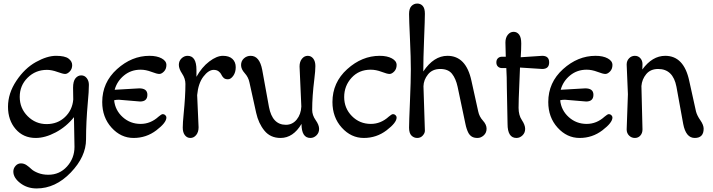

<svg xmlns="http://www.w3.org/2000/svg" viewBox="-20 -770 4013 1080"><path d="M244 -377Q180 -377 135.5 -333Q91 -289 91 -225Q91 -161 135.5 -116.5Q180 -72 242 -72Q304 -72 345.5 -111.5Q387 -151 392 -210Q391 -239 391 -276Q391 -313 404.5 -329.5Q418 -346 437 -346Q456 -346 468 -330.5Q480 -315 480 -293Q480 -271 478.5 -249.5Q477 -228 474 -194Q464 -83 464 14Q464 111 378 200.5Q292 290 186 290Q133 290 94 260Q55 230 55 195Q55 177 67.5 163Q80 149 97.5 149Q115 149 129.5 159Q144 169 156.5 181Q169 193 194.5 203Q220 213 252 213Q315 213 357 166.5Q399 120 399 56Q399 48 396 -111Q353 -57 293.5 -25.5Q234 6 181 6Q111 6 68 -44Q25 -94 25 -169.5Q25 -245 72 -315.5Q119 -386 182 -421Q245 -456 295 -456Q345 -456 365.5 -440.5Q386 -425 386 -403.5Q386 -382 372.5 -368Q359 -354 346.5 -354Q334 -354 302.5 -365.5Q271 -377 244 -377Z M768 -199 649 -209Q632 -209 622 -206Q628 -149 670.5 -111Q713 -73 771 -73Q827 -73 872 -114Q888 -128 896 -128Q904 -128 910 -122Q916 -116 916 -109Q916 -80 859.5 -37Q803 6 731.5 6Q660 6 607.5 -52Q555 -110 555 -196Q555 -306 638 -381Q721 -456 821 -456Q863 -456 889.5 -441.5Q916 -427 916 -404.5Q916 -382 902.5 -368Q889 -354 876 -354Q863 -354 831.5 -366Q800 -378 771 -378Q717 -378 677.5 -345.5Q638 -313 625 -265L763 -273Q809 -273 809 -237Q809 -199 768 -199Z M1089 -235 1097 -54Q1097 -27 1083.5 -10.5Q1070 6 1051 6Q1032 6 1020 -9.5Q1008 -25 1008 -52Q1008 -79 1013 -129Q1023 -229 1023 -298Q1023 -328 1004.5 -355.5Q986 -383 986 -405Q986 -427 1001 -441.5Q1016 -456 1035 -456Q1085 -456 1085 -377V-338Q1115 -392 1157 -424Q1199 -456 1234 -456Q1269 -456 1287.5 -438.5Q1306 -421 1306 -392Q1306 -363 1292 -343.5Q1278 -324 1262 -324Q1246 -324 1237.5 -332.5Q1229 -341 1225 -350.5Q1221 -360 1210 -368.5Q1199 -377 1182 -377Q1153 -377 1124 -339Q1095 -301 1089 -235Z M1675 -171 1665 -396Q1665 -423 1678.5 -439.5Q1692 -456 1711 -456Q1730 -456 1742 -440.5Q1754 -425 1754 -398.5Q1754 -372 1748 -324Q1736 -228 1736 -152Q1736 -122 1755.5 -94.5Q1775 -67 1775 -45Q1775 -23 1760 -8.5Q1745 6 1726 6Q1676 6 1676 -73Q1629 6 1558 6Q1501 6 1467.5 -35Q1434 -76 1421 -135L1383 -307Q1377 -336 1356.5 -358.5Q1336 -381 1336 -404Q1336 -427 1352 -441.5Q1368 -456 1390 -456Q1440 -456 1455 -377L1493 -168Q1512 -68 1588 -68Q1625 -68 1649 -97.5Q1673 -127 1675 -171Z M2065 -378Q1999 -378 1957.5 -332.5Q1916 -287 1916 -224Q1916 -161 1959.5 -117Q2003 -73 2066 -73Q2122 -73 2167 -114Q2183 -128 2191 -128Q2199 -128 2205 -122Q2211 -116 2211 -109Q2211 -80 2154.5 -37Q2098 6 2026.5 6Q1955 6 1902.5 -52Q1850 -110 1850 -196Q1850 -306 1933 -381Q2016 -456 2116 -456Q2158 -456 2184.5 -441.5Q2211 -427 2211 -404.5Q2211 -382 2197.5 -368Q2184 -354 2171 -354Q2158 -354 2126.5 -366Q2095 -378 2065 -378Z M2615 -22Q2604 -43 2598 -73L2554 -282Q2544 -328 2522.5 -355Q2501 -382 2456.5 -382Q2412 -382 2387.5 -351.5Q2363 -321 2362 -285Q2370 -48 2370 -34.5Q2370 -21 2358 -7.5Q2346 6 2327 6Q2308 6 2294.5 -7.5Q2281 -21 2281 -52Q2281 -83 2286 -199.5Q2291 -316 2291 -380Q2291 -444 2286 -552Q2281 -660 2281 -691Q2281 -722 2294.5 -736Q2308 -750 2327 -750Q2346 -750 2358 -736.5Q2370 -723 2370 -692.5Q2370 -662 2365.5 -550.5Q2361 -439 2361 -368Q2420 -456 2497 -456Q2602 -456 2632 -315L2670 -143Q2676 -114 2696.5 -91.5Q2717 -69 2717 -46Q2717 -23 2701 -8.5Q2685 6 2666 6Q2647 6 2635 -1Q2623 -8 2615 -22Z M3030 -382Q3025 -382 2905 -390Q2905 -377 2901 -291Q2897 -205 2897 -163.5Q2897 -122 2915.5 -94.5Q2934 -67 2934 -45Q2934 -23 2919 -8.5Q2904 6 2885 6Q2835 6 2835 -73L2831 -276Q2831 -338 2828 -387H2804Q2790 -387 2781 -395.5Q2772 -404 2772 -419Q2772 -434 2781 -442.5Q2790 -451 2804 -451H2825Q2823 -503 2823 -530.5Q2823 -558 2836.5 -574.5Q2850 -591 2869 -591Q2888 -591 2900 -575.5Q2912 -560 2912 -525Q2912 -490 2909 -448L3030 -456Q3069 -456 3069 -419Q3069 -382 3030 -382Z M3277 -199 3158 -209Q3141 -209 3131 -206Q3137 -149 3179.5 -111Q3222 -73 3280 -73Q3336 -73 3381 -114Q3397 -128 3405 -128Q3413 -128 3419 -122Q3425 -116 3425 -109Q3425 -80 3368.5 -37Q3312 6 3240.5 6Q3169 6 3116.5 -52Q3064 -110 3064 -196Q3064 -306 3147 -381Q3230 -456 3330 -456Q3372 -456 3398.5 -441.5Q3425 -427 3425 -404.5Q3425 -382 3411.5 -368Q3398 -354 3385 -354Q3372 -354 3340.5 -366Q3309 -378 3280 -378Q3226 -378 3186.5 -345.5Q3147 -313 3134 -265L3272 -273Q3318 -273 3318 -237Q3318 -199 3277 -199Z M3588 -286 3594 -42Q3594 -21 3582 -7.5Q3570 6 3551 6Q3532 6 3518.5 -7.5Q3505 -21 3505 -42L3512 -240Q3512 -240 3505 -407Q3505 -428 3518.5 -442Q3532 -456 3551 -456Q3570 -456 3582 -442.5Q3594 -429 3594 -409Q3594 -389 3593 -379Q3649 -456 3722 -456Q3827 -456 3857 -315L3895 -143Q3901 -120 3919.5 -93.5Q3938 -67 3938 -46Q3938 6 3888 6Q3838 6 3823 -73L3785 -282Q3766 -382 3682 -382Q3639 -382 3615 -353Q3591 -324 3588 -286Z"/></svg>

Font: Macondo Swash Caps
Style: Regular
Weight: 400
Designer: John Vargas Beltran
Foundry: John Vargas Beltran
Version: Version 2.001